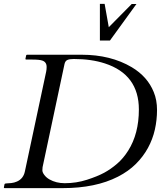

<svg xmlns="http://www.w3.org/2000/svg" viewBox="-20 -971 831 991"><path d="M659.7 -950.2H684.1L547.4 -761.7H495.6V-951.2H520L541.5 -830.6ZM114.7 -683.6Q114.7 -688.5 119.6 -688.5H401.9Q551.3 -688.5 660.2 -624Q741.2 -575.7 773.4 -496.1Q790.5 -455.1 790.5 -403.3Q790.5 -351.6 779.3 -302Q768.1 -252.4 743.7 -207.5Q719.2 -162.6 681.2 -124.8Q643.1 -86.9 588.9 -59.1Q473.6 0 303.7 0H3.4Q0 0 0 -3.9L3.4 -20.5Q5.4 -24.4 13.7 -24.4Q22 -24.4 37.8 -26.1Q53.7 -27.8 67.9 -34.2Q100.6 -48.8 108.4 -85.9L218.3 -601.1Q220.7 -612.3 220.7 -625.5Q220.7 -638.7 214.8 -646.7Q209 -654.8 198.7 -658.2Q184.6 -663.6 145.5 -663.6H114.7Q111.3 -663.6 111.3 -667.5ZM199.7 -107.9Q198.7 -103 198.7 -92Q198.7 -81.1 209 -67.6Q219.2 -54.2 235.4 -44.9Q270 -25.4 314 -25.4Q374 -25.4 429 -43.2Q483.9 -61 518.1 -79.6Q552.2 -98.1 584.5 -126Q616.7 -153.8 641.6 -193.4Q696.8 -280.8 696.8 -405.8Q696.8 -586.4 521.5 -643.6Q451.7 -666.5 360.8 -666.5Q338.9 -666.5 327.6 -661.4Q316.4 -656.2 313 -640.6Z"/></svg>

Font: Cardo-Italic
Style: Italic
Weight: 400
Italic angle: -12°
Designer: David J. Perry
Foundry: David J. Perry
Version: Version 0.991